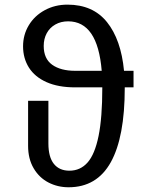

<svg xmlns="http://www.w3.org/2000/svg" viewBox="-20 -788 655 820"><path d="M550.3 -485.6V-414.9H512.8V-412.3Q512.8 -202.6 453.3 -95.4Q393.8 11.8 272.8 11.8Q226.2 11.8 186.7 -8.7Q147.2 -29.2 123.6 -69.5Q100 -109.7 100 -165.1V-357.4H186.7V-175.4Q186.7 -117.4 210 -88.2Q233.3 -59 276.4 -59Q323.1 -59 354.1 -94.1Q385.1 -129.2 401 -207.4Q416.9 -285.6 416.9 -412.8V-414.9H301Q228.7 -414.9 178.7 -437.2Q128.7 -459.5 103.6 -499.2Q78.5 -539 78.5 -590.3Q78.5 -639.5 103.1 -680.3Q127.7 -721 171.3 -744.6Q214.9 -768.2 268.2 -768.2Q376.9 -768.2 436.9 -693.6Q496.9 -619 509.7 -485.6ZM414.4 -485.6Q405.6 -591.8 369.7 -644.4Q333.8 -696.9 270.8 -696.9Q240 -696.9 216.2 -683.3Q192.3 -669.7 179.5 -645.9Q166.7 -622.1 166.7 -591.8Q166.7 -537.4 202.8 -511.5Q239 -485.6 301 -485.6Z"/></svg>

Font: Fira Code
Style: Regular
Weight: 400
Designer: Carrois Corporate, Edenspiekermann AG, Nikita Prokopov
Foundry: Carrois Corporate, Edenspiekermann AG, Nikita Prokopov
Version: Version 5.002